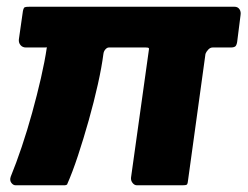

<svg xmlns="http://www.w3.org/2000/svg" viewBox="-20 -550 735 570"><path d="M611 -409Q604 -409 598 -402.5Q592 -396 590 -390L538 -13Q537 -3 534 -1.5Q531 0 523 0H386Q379 0 373.5 -7Q368 -14 369 -23L422 -402Q423 -406 421.5 -407.5Q420 -409 413 -409H303Q298 -409 293 -403.5Q288 -398 287 -390Q282 -351 270.5 -299.5Q259 -248 243.5 -193Q228 -138 211.5 -88Q195 -38 179 -2Q175 0 172.5 0Q170 0 165 0H26Q19 0 13.5 -7.5Q8 -15 12 -26Q28 -65 44.5 -114Q61 -163 75.5 -215.5Q90 -268 101.5 -318Q113 -368 119 -409Q120 -410 119 -409.5Q118 -409 113 -409H57Q47 -409 41 -416Q35 -423 36 -433L48 -517Q50 -527 53.5 -528.5Q57 -530 68 -530H676Q686 -530 691 -522.5Q696 -515 694 -504L684 -425Q682 -414 677.5 -411.5Q673 -409 666 -409Z"/></svg>

Font: Libre Franklin ExtraBold
Style: Italic
Weight: 800
Italic angle: -8°
Designer: Pablo Impallari, Rodrigo Fuenzalida, Nhung Nguyen
Foundry: Impallari Type
Version: Version 3.000